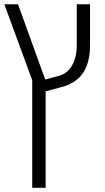

<svg xmlns="http://www.w3.org/2000/svg" viewBox="-20 -650 498 910"><path d="M132.8 240.2V-270L0.5 -629.9H65.4L194.3 -272.9Q210.9 -277.3 227.5 -282Q244.1 -286.6 260.7 -291Q298.8 -301.3 321.3 -339.6Q343.8 -377.9 343.8 -437V-629.9H406.7V-436Q406.7 -345.7 367.2 -295.4Q352.1 -275.9 325.7 -259.5Q299.3 -243.2 264.2 -235.4L196.3 -217.3V240.2Z"/></svg>

Font: Open Sans Light
Style: Regular
Weight: 300
Designer: Monotype Design Team
Foundry: Monotype Imaging Inc.
Version: Version 3.000; ttfautohint (v1.8.4)